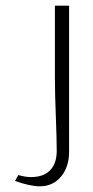

<svg xmlns="http://www.w3.org/2000/svg" viewBox="-20 -653 329 681"><path d="M174.8 -632.8H225.1V-116.2Q225.1 -60.5 196.3 -26.4Q167.5 7.8 121.1 7.8Q86.9 7.8 33.2 -11.2L44.9 -32.2Q69.8 -24.9 89.8 -24.9Q134.3 -24.9 157.7 -49.1Q181.2 -73.2 181.2 -118.2Q181.2 -161.1 178 -241.2Q174.8 -321.3 174.8 -371.1Z"/></svg>

Font: Resagokr
Style: Light
Weight: 300
Designer: gluk
Foundry: gluk
Version: Version 0.95